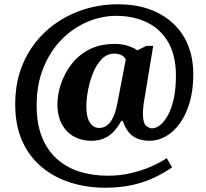

<svg xmlns="http://www.w3.org/2000/svg" viewBox="-20 -734 961 896"><path d="M470 142Q386 142 310.5 118.5Q235 95 176.5 47Q118 -1 84.5 -74Q51 -147 51 -247Q51 -355 89 -441Q127 -527 194 -588Q261 -649 347.5 -681.5Q434 -714 530 -714Q639 -714 718 -673.5Q797 -633 839.5 -560Q882 -487 882 -387Q882 -313 865 -255.5Q848 -198 819 -158Q790 -118 753.5 -97.5Q717 -77 678 -77Q634 -77 602.5 -97Q571 -117 553 -170H546Q532 -144 513 -122.5Q494 -101 467.5 -89Q441 -77 405 -77Q362 -77 326.5 -96Q291 -115 269.5 -153Q248 -191 248 -248Q248 -292 264 -341Q280 -390 312.5 -433Q345 -476 395.5 -502.5Q446 -529 517 -529Q551 -529 579 -519.5Q607 -510 621 -499L663 -520H695L654 -272Q652 -261 650 -247Q648 -233 647.5 -221Q647 -209 647 -204Q647 -160 661.5 -147.5Q676 -135 689 -135Q708 -135 727.5 -150.5Q747 -166 764 -197Q781 -228 791 -274Q801 -320 801 -381Q801 -475 765 -537Q729 -599 666 -629.5Q603 -660 523 -660Q453 -660 386.5 -631.5Q320 -603 267 -549Q214 -495 182.5 -417.5Q151 -340 151 -242Q151 -156 176 -94Q201 -32 246 8Q291 48 351.5 67Q412 86 483 86Q540 86 591 74Q642 62 684.5 43.5Q727 25 758 4L783 47Q746 73 699.5 95Q653 117 596.5 129.5Q540 142 470 142ZM442 -137Q462 -137 476 -146.5Q490 -156 500 -172Q510 -188 516.5 -208Q523 -228 527 -249L567 -456Q561 -470 545.5 -477Q530 -484 515 -484Q480 -484 455 -458.5Q430 -433 414 -393Q398 -353 390.5 -311.5Q383 -270 383 -237Q383 -187 399.5 -162Q416 -137 442 -137Z"/></svg>

Font: Noto Serif Gujarati ExtraBold
Style: Regular
Weight: 800
Version: Version 2.102